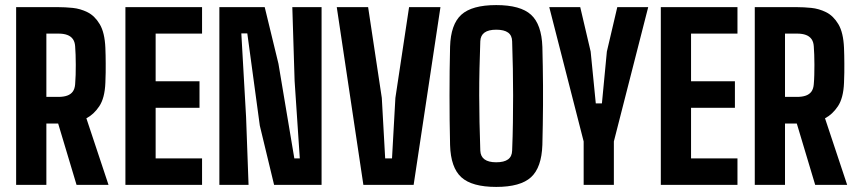

<svg xmlns="http://www.w3.org/2000/svg" viewBox="-20 -724 3361 752"><path d="M43.2 0V-696H209.1Q234 -696 264.3 -693.1Q294.6 -690.1 322.8 -676.1Q351.1 -662 370.6 -629.3Q390.2 -596.5 392.7 -536.5Q393.3 -522.5 393.6 -507.4Q393.9 -492.3 394 -475.6Q394.1 -458.8 393.9 -439.8Q393.8 -420.8 392.7 -399.5Q390.3 -340 368.9 -307.9Q347.5 -275.8 318.3 -260.7L405 0H279.8L207.8 -240.1H161.6V0ZM161.6 -344.5H208.9Q229 -344.5 243.1 -349.5Q257.2 -354.5 265.1 -365.3Q272.9 -376.2 274.3 -393.9Q275.8 -410.7 276.3 -430.4Q276.8 -450.1 276.8 -470.5Q276.8 -490.9 276.1 -509.7Q275.3 -528.4 274.3 -542.9Q273.1 -560.4 265.2 -571.2Q257.3 -582.1 243.3 -587.2Q229.3 -592.4 209.1 -592.4H161.6Z M471.2 0V-696H771.4V-592.4H589.6V-405.6H761.4V-301.9H589.6V-103.7H771.4V0Z M839.2 0V-696H1016.8L1070.6 -474.5L1132.8 -103.6H1154.2L1133.9 -406.8L1124.9 -696H1239.5V0H1053.5L997.6 -232L948.6 -593.2H925.2L943.8 -265.9L953.5 0Z M1403.2 0 1299 -696H1421.8L1475.4 -340.5L1488.6 -103.7H1515.4L1528.6 -340.5L1582.2 -696H1705.1L1600.1 0Z M1923.5 8.1Q1828.4 8.1 1786.8 -29.8Q1745.3 -67.7 1742.8 -155.9Q1741.7 -204.8 1741.1 -253.5Q1740.6 -302.3 1740.6 -350.6Q1740.6 -399 1741.1 -446.6Q1741.7 -494.2 1742.8 -541Q1745.3 -628.6 1786.9 -666.4Q1828.5 -704.1 1923.5 -704.1Q2018.6 -704.1 2060 -666.2Q2101.3 -628.3 2104.3 -540.3Q2105.3 -503.1 2105.9 -465.3Q2106.5 -427.5 2106.8 -389.1Q2107 -350.6 2106.8 -311.9Q2106.5 -273.2 2105.9 -234.3Q2105.3 -195.4 2104.3 -156.6Q2101.4 -68.1 2060 -30Q2018.6 8.1 1923.5 8.1ZM1923.5 -88.4Q1954.4 -88.4 1969.9 -99.8Q1985.4 -111.1 1985.9 -134.7Q1988.2 -191.4 1988.9 -244.8Q1989.7 -298.2 1989.7 -350.4Q1989.7 -402.7 1988.7 -455.1Q1987.8 -507.6 1985.9 -562Q1985.4 -585.3 1969.9 -596.5Q1954.4 -607.7 1923.5 -607.7Q1893.4 -607.7 1877.8 -596.5Q1862.2 -585.3 1861.2 -562.8Q1859.2 -508 1858 -455.3Q1856.8 -402.7 1856.9 -350.4Q1857 -298.2 1858.1 -244.6Q1859.3 -191 1861.2 -133.9Q1862.2 -111.1 1877.8 -99.8Q1893.4 -88.4 1923.5 -88.4Z M2266 0V-169V-170L2131.3 -696H2252.6L2293.4 -522.1L2313.5 -318.9H2337.5L2356.9 -522.1L2397.7 -696H2518.8L2384.3 -170V-169V0Z M2568.2 0V-696H2868.4V-592.4H2686.6V-405.6H2858.4V-301.9H2686.6V-103.7H2868.4V0Z M2936.2 0V-696H3102.1Q3127 -696 3157.3 -693.1Q3187.6 -690.1 3215.8 -676.1Q3244.1 -662 3263.6 -629.3Q3283.2 -596.5 3285.7 -536.5Q3286.3 -522.5 3286.6 -507.4Q3286.9 -492.3 3287 -475.6Q3287.1 -458.8 3286.9 -439.8Q3286.8 -420.8 3285.7 -399.5Q3283.3 -340 3261.9 -307.9Q3240.5 -275.8 3211.3 -260.7L3298 0H3172.8L3100.8 -240.1H3054.6V0ZM3054.6 -344.5H3101.9Q3122 -344.5 3136.1 -349.5Q3150.2 -354.5 3158.1 -365.3Q3165.9 -376.2 3167.3 -393.9Q3168.8 -410.7 3169.3 -430.4Q3169.8 -450.1 3169.8 -470.5Q3169.8 -490.9 3169.1 -509.7Q3168.3 -528.4 3167.3 -542.9Q3166.1 -560.4 3158.2 -571.2Q3150.3 -582.1 3136.3 -587.2Q3122.3 -592.4 3102.1 -592.4H3054.6Z"/></svg>

Font: Big Shoulders Display SC Thin
Style: Regular
Weight: 100
Designer: Patric King
Foundry: XO Type Co
Version: Version 2.002